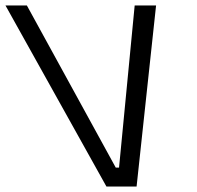

<svg xmlns="http://www.w3.org/2000/svg" viewBox="-79 -680 720 700"><path d="M490 -660 419 0H309L-59 -660H19L343 -69H355L412 -660Z"/></svg>

Font: Cairo
Style: Italic
Weight: 400
Italic angle: -13°
Designer: Mohamed Gaber, Accademia di Belle Arti di Urbino and others
Foundry: Kief Type Foundry, Accademia di Belle Arti di Urbino and others
Version: Version 3.011